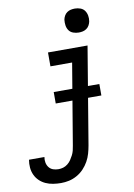

<svg xmlns="http://www.w3.org/2000/svg" viewBox="-157 -803 760 1090"><g transform="rotate(-10 222.5 -258.0)"><path d="M105 223Q82 223 59.5 219.5Q37 216 17 207Q-3 198 -18.5 183Q-34 168 -43 148.5Q-52 129 -54 106.5Q-56 84 -52 61H37Q34 77 37 93Q40 109 49.5 121Q59 133 73.5 138Q88 143 104 143Q118 143 131.5 139Q145 135 157 125.5Q169 116 177 104Q185 92 191.5 79.5Q198 67 201.5 53.5Q205 40 207 26L285 -440H160V-520H388L295 39Q291 62 284.5 85Q278 108 266 129.5Q254 151 236.5 169.5Q219 188 196.5 200.5Q174 213 151 218Q128 223 105 223ZM352 -601Q336 -601 320.5 -606.5Q305 -612 296 -624.5Q287 -637 284.5 -653.5Q282 -670 284 -687Q286 -698 292 -709Q298 -720 308 -727Q318 -734 329.5 -736.5Q341 -739 353 -739Q369 -739 384.5 -733.5Q400 -728 409 -715.5Q418 -703 421 -686.5Q424 -670 421 -653Q419 -642 413 -631Q407 -620 397 -613Q387 -606 375.5 -603.5Q364 -601 352 -601ZM153 -227V-293H416V-227Z"/></g></svg>

Font: Iosevka Curly Slab Medium
Style: Italic
Weight: 500
Italic angle: -9°
Monospace: yes
Designer: Belleve Invis
Foundry: Belleve Invis
Version: Version 22.1.2; ttfautohint (v1.8.4)